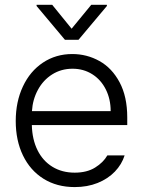

<svg xmlns="http://www.w3.org/2000/svg" viewBox="-20 -761 589 792"><path d="M44.9 -261.7Q44.9 -341.3 74.5 -404.3Q104 -467.3 157.2 -502.7Q210.4 -538.1 278.3 -538.1Q338.4 -538.1 390.1 -509.3Q441.9 -480.5 473.4 -421.4Q504.9 -362.3 504.9 -276.4V-245.1H111.3Q112.8 -185.5 134.8 -141.4Q156.7 -97.2 196.3 -73Q235.8 -48.8 288.1 -48.8Q338.4 -48.8 372.3 -69.8Q406.2 -90.8 422.9 -120.1H494.1Q482.4 -83 453.9 -53.2Q425.3 -23.4 382.8 -6.3Q340.3 10.7 288.1 10.7Q214.4 10.7 159.4 -23.7Q104.5 -58.1 74.7 -119.9Q44.9 -181.6 44.9 -261.7ZM436.5 -302.7Q436.5 -352.1 416.5 -392.1Q396.5 -432.1 360.6 -454.8Q324.7 -477.5 279.3 -477.5Q232.4 -477.5 195.3 -454.1Q158.2 -430.7 136.5 -390.6Q114.7 -350.6 111.8 -302.7ZM275.4 -642.6 356.4 -741.2H420.9V-736.3L303.7 -596.7H248L130.9 -736.3V-741.2H195.3Z"/></svg>

Font: Pretendard Light
Style: Regular
Weight: 300
Designer: Base glyphs from Inter by Rasmus Andersson; Hangeul glyphs from Noto Sans CJK(Source Han Sans) by Jang Soo-young and Kan
Foundry: Kil Hyung-jin
Version: Version 1.309